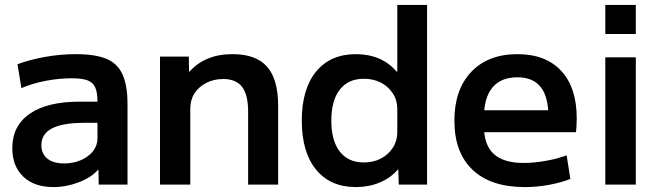

<svg xmlns="http://www.w3.org/2000/svg" viewBox="-20 -750 2684 780"><path d="M197 10Q119 10 74.5 -32.5Q30 -75 30 -148Q30 -239 101 -288Q172 -337 303 -337H376Q376 -375 366.5 -395.5Q357 -416 334.5 -424Q312 -432 271 -432Q221 -432 167.5 -422Q114 -412 67 -392L51 -489Q102 -508 164 -519Q226 -530 288 -530Q367 -530 412.5 -511Q458 -492 478 -447Q498 -402 498 -328V0H381L380 -60H378Q351 -29 300 -9.5Q249 10 197 10ZM241 -86Q278 -86 309 -99.5Q340 -113 358 -136Q376 -159 376 -188V-251H321Q235 -251 191.5 -228.5Q148 -206 148 -160Q148 -126 172 -106Q196 -86 241 -86Z M630 0V-520H747L748 -459H750Q781 -494 824.5 -512Q868 -530 925 -530Q1020 -530 1065 -479Q1110 -428 1110 -320V0H988V-297Q988 -365 963.5 -397Q939 -429 887 -429Q848 -429 817.5 -413Q787 -397 770 -370.5Q753 -344 753 -308V0Z M1426 10Q1322 10 1264 -61Q1206 -132 1206 -260Q1206 -388 1264 -459Q1322 -530 1426 -530Q1478 -530 1520 -512Q1562 -494 1591 -459H1594V-730H1715V0H1600L1598 -61H1596Q1567 -27 1522.5 -8.5Q1478 10 1426 10ZM1458 -90Q1497 -90 1527.5 -106Q1558 -122 1576 -150Q1594 -178 1594 -213V-307Q1594 -343 1576 -370.5Q1558 -398 1528 -414Q1498 -430 1458 -430Q1395 -430 1360.5 -386Q1326 -342 1326 -260Q1326 -178 1360.5 -134Q1395 -90 1458 -90Z M2112 10Q1974 10 1900 -60Q1826 -130 1826 -260Q1826 -386 1894.5 -458Q1963 -530 2082 -530Q2197 -530 2260 -462Q2323 -394 2323 -269Q2323 -255 2322 -238Q2321 -221 2320 -213H1894V-302H2226L2208 -275Q2208 -357 2176.5 -396.5Q2145 -436 2082 -436Q2015 -436 1980.5 -394.5Q1946 -353 1946 -272V-237Q1946 -161 1986 -124.5Q2026 -88 2107 -88Q2149 -88 2197 -96.5Q2245 -105 2282 -119L2297 -23Q2259 -8 2210 1Q2161 10 2112 10Z M2439 -612V-730H2563V-612ZM2439 0V-517H2563V0Z"/></svg>

Font: M PLUS 1 Thin SemiBold
Style: Regular
Weight: 600
Version: Version 1.001